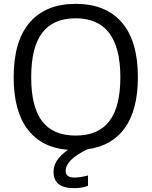

<svg xmlns="http://www.w3.org/2000/svg" viewBox="-20 -770 787 997"><path d="M364 207Q258 207 258 123Q258 91 275.5 64Q293 37 333 8Q196 -3 123.5 -98Q51 -193 51 -369Q51 -557 134.5 -653.5Q218 -750 373 -750Q529 -750 612.5 -653.5Q696 -557 696 -369Q696 -201 629 -106.5Q562 -12 434 5Q375 34 348 61.5Q321 89 321 118Q321 152 367 152Q381 152 400.5 149Q420 146 437 141V195Q407 207 364 207ZM373 -66Q490 -66 547.5 -140.5Q605 -215 605 -369Q605 -675 373 -675Q257 -675 199.5 -600Q142 -525 142 -369Q142 -214 199 -140Q256 -66 373 -66Z"/></svg>

Font: Encode Sans Normal
Style: Regular
Weight: 400
Designer: Pablo Impallari, Andres Torresi
Foundry: Pablo Impallari, Andres Torresi
Version: Version 1.000; ttfautohint (v1.00) -l 8 -r 50 -G 200 -x 14 -